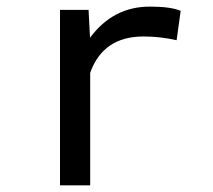

<svg xmlns="http://www.w3.org/2000/svg" viewBox="-20 -558 640 578"><path d="M431.2 -538.1Q494.1 -538.1 523.9 -525.4L511.7 -437Q461.4 -448.2 412.1 -448.2Q290.5 -448.2 251.5 -338.9V0H160.6V-528.3H246.6L251 -444.3Q320.3 -538.1 431.2 -538.1Z"/></svg>

Font: RobotoMono-Regular
Style: Regular
Weight: 400
Designer: Google
Version: Version 2.000985; 2015; ttfautohint (v1.3)